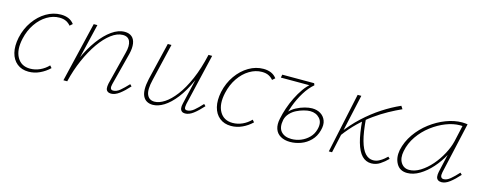

<svg xmlns="http://www.w3.org/2000/svg" viewBox="-26 -834 3173 1262"><g transform="rotate(15 1561.0 -203.5)"><path d="M167 5Q120 5 88.5 -20.5Q57 -46 46 -90.5Q35 -135 47 -194Q61 -258 96 -307.5Q131 -357 178.5 -385Q226 -413 278 -413Q307 -413 329.5 -403.5Q352 -394 368 -373L350 -357Q338 -372 319.5 -381.5Q301 -391 273 -391Q230 -391 189 -366.5Q148 -342 117.5 -297.5Q87 -253 74 -195Q56 -115 83.5 -66Q111 -17 172 -17Q206 -17 238 -31.5Q270 -46 295 -72L308 -57Q279 -29 242.5 -12Q206 5 167 5Z M728 4Q714 4 704.5 -3Q695 -10 693.5 -23Q692 -36 696 -56L753 -282Q766 -331 754 -360Q742 -389 705 -389Q667 -389 626.5 -358.5Q586 -328 548.5 -274.5Q511 -221 480 -150.5Q449 -80 430 0H410Q432 -88 465.5 -163.5Q499 -239 540 -294.5Q581 -350 625 -381Q669 -412 712 -412Q742 -412 760.5 -396.5Q779 -381 783.5 -351Q788 -321 778 -280L721 -59Q716 -40 719.5 -29.5Q723 -19 737 -19Q760 -19 783 -38.5Q806 -58 835 -89L847 -77Q814 -40 784.5 -18Q755 4 728 4ZM404 0 501 -408H526L429 0Z M1012 4Q989 4 972 -5.5Q955 -15 945.5 -34Q936 -53 935.5 -82.5Q935 -112 944 -153L1005 -408H1030L970 -154Q953 -84 967 -51.5Q981 -19 1018 -19Q1049 -19 1085.5 -42.5Q1122 -66 1159 -114.5Q1196 -163 1228 -236.5Q1260 -310 1282 -408H1300Q1275 -301 1240.5 -223.5Q1206 -146 1166.5 -95.5Q1127 -45 1087.5 -20.5Q1048 4 1012 4ZM1232 4Q1218 4 1209.5 -3Q1201 -10 1199 -23Q1197 -36 1202 -56L1284 -408H1307L1225 -59Q1221 -37 1224 -28Q1227 -19 1240 -19Q1263 -19 1286.5 -38.5Q1310 -58 1338 -89L1350 -77Q1317 -40 1288 -18Q1259 4 1232 4Z M1545 5Q1498 5 1466.5 -20.5Q1435 -46 1424 -90.5Q1413 -135 1425 -194Q1439 -258 1474 -307.5Q1509 -357 1556.5 -385Q1604 -413 1656 -413Q1685 -413 1707.5 -403.5Q1730 -394 1746 -373L1728 -357Q1716 -372 1697.5 -381.5Q1679 -391 1651 -391Q1608 -391 1567 -366.5Q1526 -342 1495.5 -297.5Q1465 -253 1452 -195Q1434 -115 1461.5 -66Q1489 -17 1550 -17Q1584 -17 1616 -31.5Q1648 -46 1673 -72L1686 -57Q1657 -29 1620.5 -12Q1584 5 1545 5Z M1947 6Q1909 6 1882 -9.5Q1855 -25 1845 -54.5Q1835 -84 1844 -125Q1851 -160 1864 -198.5Q1877 -237 1895.5 -274.5Q1914 -312 1936.5 -344Q1959 -376 1986 -397L2006 -395Q1972 -366 1944 -320.5Q1916 -275 1897 -223Q1878 -171 1867 -123Q1856 -69 1880 -42Q1904 -15 1951 -15Q1984 -15 2014.5 -27.5Q2045 -40 2068.5 -63.5Q2092 -87 2101 -121Q2114 -169 2089.5 -196.5Q2065 -224 2024 -224Q2006 -224 1981.5 -217.5Q1957 -211 1933 -199Q1909 -187 1891 -167.5Q1873 -148 1867 -123L1850 -124Q1858 -155 1878.5 -178Q1899 -201 1926.5 -215.5Q1954 -230 1982 -237.5Q2010 -245 2032 -245Q2065 -245 2089.5 -230Q2114 -215 2124.5 -187.5Q2135 -160 2124 -120Q2113 -78 2085 -49.5Q2057 -21 2020.5 -7.5Q1984 6 1947 6ZM1780 -387 1784 -408H2001L2006 -395L1987 -387Z M2256 -121 2244 -130Q2297 -202 2354.5 -255Q2412 -308 2472 -347Q2532 -386 2593 -413L2606 -393Q2564 -374 2519.5 -349.5Q2475 -325 2429.5 -292.5Q2384 -260 2340.5 -218Q2297 -176 2256 -121ZM2210 0 2297 -408H2322L2232 0ZM2499 4Q2462 4 2435.5 -23Q2409 -50 2392.5 -108Q2376 -166 2369 -259L2390 -274Q2397 -181 2412.5 -125Q2428 -69 2451.5 -44Q2475 -19 2505 -19Q2527 -19 2545.5 -29Q2564 -39 2577.5 -50.5Q2591 -62 2597 -68L2609 -56Q2586 -32 2558.5 -14Q2531 4 2499 4Z M2743 4Q2693 4 2670.5 -35.5Q2648 -75 2658 -129Q2671 -189 2707 -240.5Q2743 -292 2793 -330Q2843 -368 2899 -389.5Q2955 -411 3008 -411Q3019 -411 3028 -410Q3037 -409 3045 -408L2967 -61Q2958 -19 2986 -19Q3007 -19 3030.5 -38.5Q3054 -58 3082 -89L3094 -77Q3061 -40 3032 -18Q3003 4 2977 4Q2962 4 2952.5 -3Q2943 -10 2941 -23.5Q2939 -37 2943 -57L2985 -243L3008 -277Q2997 -229 2970.5 -179.5Q2944 -130 2907 -88.5Q2870 -47 2827.5 -21.5Q2785 4 2743 4ZM2751 -19Q2788 -19 2826.5 -43Q2865 -67 2898.5 -105.5Q2932 -144 2956.5 -190Q2981 -236 2991 -278L3018 -399L3031 -386Q3026 -388 3017 -388.5Q3008 -389 3000 -389Q2954 -389 2904 -369.5Q2854 -350 2808 -315Q2762 -280 2729 -232.5Q2696 -185 2685 -129Q2675 -80 2694.5 -49.5Q2714 -19 2751 -19Z"/></g></svg>

Font: Ysabeau Office Thin
Style: Italic
Weight: 250
Italic angle: -12°
Designer: Christian Thalmann (Catharsis Fonts)
Version: Version 2.001;gftools[0.9.30]; featfreeze: tnum,lnum,ss02